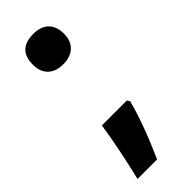

<svg xmlns="http://www.w3.org/2000/svg" viewBox="-228 -586 746 746"><g transform="rotate(-45 145.0 -213.5)"><path d="M143.1 -556.2Q183.6 -556.2 205.8 -534.4Q228 -512.7 228 -473.1Q228 -433.6 205.3 -411.9Q182.6 -390.1 142.3 -390.1Q102.1 -390.1 79.6 -411.6Q57.1 -433.1 57.1 -472.7Q57.1 -556.2 143.1 -556.2ZM216.8 -116.2 224.1 -105Q198.2 -4.9 138.2 128.9H30.8Q62.5 -2.4 80.1 -116.2Z"/></g></svg>

Font: Open Sans Hebrew
Style: Bold
Weight: 700
Foundry: Ascender Corporation, Yanek Iontef
Version: Version 2.001;PS 002.001;hotconv 1.0.70;makeotf.lib2.5.58329